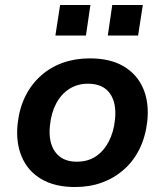

<svg xmlns="http://www.w3.org/2000/svg" viewBox="-20 -743 664 773"><path d="M282 10Q201 10 146.5 -22Q92 -54 67.5 -112Q43 -170 51 -245Q58 -307 82 -355.5Q106 -404 145 -438.5Q184 -473 233.5 -490.5Q283 -508 342 -508Q423 -508 477 -476.5Q531 -445 556 -388Q581 -331 573 -255Q566 -193 542 -144Q518 -95 479 -60.5Q440 -26 390.5 -8Q341 10 282 10ZM289 -92Q334 -92 366 -113.5Q398 -135 418 -173.5Q438 -212 443 -262Q450 -329 422 -367.5Q394 -406 334 -406Q292 -406 259 -385Q226 -364 206 -326Q186 -288 181 -237Q174 -170 202.5 -131Q231 -92 289 -92ZM414 -600 432 -723H555L536 -600ZM203 -600 222 -723H344L326 -600Z"/></svg>

Font: Nunito Sans 8pt
Style: Bold Italic
Weight: 700
Italic angle: -9°
Version: Version 3.101;gftools[0.9.27]